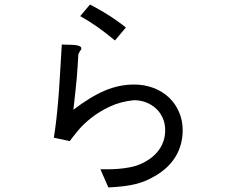

<svg xmlns="http://www.w3.org/2000/svg" viewBox="-20 -764 1040 845"><path d="M252 -568Q269 -567 284.5 -567Q300 -567 312 -565.5Q324 -564 331 -560.5Q338 -557 338 -551Q338 -548 336.5 -545.5Q335 -543 330 -536Q330 -534 325 -526Q323 -495 321.5 -469.5Q320 -444 317.5 -417Q315 -390 311.5 -358Q308 -326 303 -281Q379 -339 442 -365.5Q505 -392 570 -392Q616 -392 655.5 -377Q695 -362 723.5 -335Q752 -308 768 -271Q784 -234 784 -191Q784 -128 754 -77Q724 -26 665 9Q643 22 622 31Q601 40 577 46Q553 52 524 55.5Q495 59 457 61L422 -19Q436 -19 457 -19Q478 -19 502.5 -21Q527 -23 553 -28Q579 -33 603 -44Q653 -67 680 -105Q707 -143 707 -191Q707 -220 696.5 -244Q686 -268 667.5 -285.5Q649 -303 624 -313Q599 -323 569 -323Q510 -317 463.5 -295Q417 -273 382 -245.5Q347 -218 323.5 -189.5Q300 -161 287 -143L217 -158Q223 -196 227.5 -234.5Q232 -273 236 -320Q240 -367 243.5 -427Q247 -487 252 -568ZM333 -693 376 -744Q407 -728 435.5 -711Q464 -694 485.5 -679Q507 -664 520 -654Q533 -644 534 -643L486 -586Q404 -654 333 -693Z"/></svg>

Font: D2Coding
Style: Regular
Weight: 400
Monospace: yes
Designer: Yong-Rak Park; Jeong-Hwan Yoon; Sang-Min Lee;
Foundry: NHN Corporation
Version: Version 1.3.2; Build 20180524